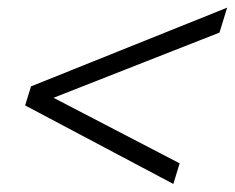

<svg xmlns="http://www.w3.org/2000/svg" viewBox="-20 -482 598 489"><path d="M91 -223 97 -243 437.5 -66 421.5 -13.5 44 -213.5 59 -262 558.5 -462.5 539 -399Z"/></svg>

Font: Newsreader 12pt
Style: Italic
Weight: 400
Italic angle: -17°
Version: Version 1.003